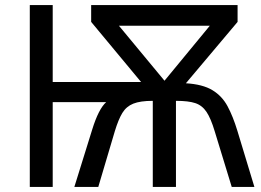

<svg xmlns="http://www.w3.org/2000/svg" viewBox="-20 -734 1024 754"><path d="M913 -714V-648L710 -407Q776 -403 814 -380Q852 -357 873.5 -317Q895 -277 912 -221L979 0H890L823 -219Q808 -269 791 -294.5Q774 -320 747 -329Q720 -338 671 -338V0H580V-338Q531 -338 503.5 -327Q476 -316 460.5 -290.5Q445 -265 431 -219L366 0H272L342 -225Q367 -306 397 -333H187V0H97V-714H187V-412H534L338 -648V-714ZM804 -633H447L626 -417Z"/></svg>

Font: Noto IKEA Latin
Style: Regular
Weight: 400
Designer: Monotype Design Team
Foundry: Monotype Imaging Inc.
Version: Version 1.0